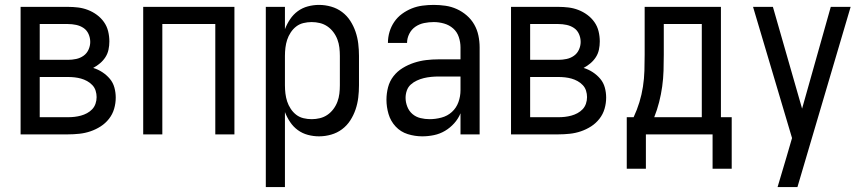

<svg xmlns="http://www.w3.org/2000/svg" viewBox="-20 -548 3540 783"><path d="M64 0V-520H257Q278 -520 298.5 -517.5Q319 -515 338.5 -507.5Q358 -500 375 -487.5Q392 -475 404 -458Q416 -441 421 -420.5Q426 -400 426 -379Q426 -362 422.5 -345.5Q419 -329 410 -315Q401 -301 388 -290Q375 -279 360 -271Q380 -265 397.5 -253.5Q415 -242 428 -226.5Q441 -211 446.5 -191Q452 -171 452 -150Q452 -127 445.5 -104.5Q439 -82 424.5 -63.5Q410 -45 390.5 -32.5Q371 -20 349 -12.5Q327 -5 303.5 -2.5Q280 0 257 0ZM142 -304H257Q274 -304 290.5 -307.5Q307 -311 320.5 -320.5Q334 -330 341 -345.5Q348 -361 348 -377Q348 -394 341 -409.5Q334 -425 320.5 -434Q307 -443 290.5 -446.5Q274 -450 257 -450H142ZM142 -70H257Q271 -70 284 -71.5Q297 -73 310 -76.5Q323 -80 335 -86.5Q347 -93 356 -102.5Q365 -112 369.5 -125Q374 -138 374 -152Q374 -165 370 -178Q366 -191 356.5 -201Q347 -211 335 -217.5Q323 -224 310.5 -227.5Q298 -231 284.5 -232.5Q271 -234 257 -234H142Z M564 0V-520H936V0H858V-450H642V0Z M1064 215V-520H1142V-429Q1150 -450 1163 -469.5Q1176 -489 1194.5 -502.5Q1213 -516 1235.5 -522Q1258 -528 1281 -528Q1306 -528 1330.5 -521Q1355 -514 1375 -499Q1395 -484 1408.5 -463Q1422 -442 1430 -418.5Q1438 -395 1441 -370Q1444 -345 1444 -320V-200Q1444 -175 1441 -150Q1438 -125 1430 -101.5Q1422 -78 1408.5 -57Q1395 -36 1375 -21Q1355 -6 1330.5 1Q1306 8 1281 8Q1258 8 1235.5 2Q1213 -4 1194.5 -17.5Q1176 -31 1163 -50.5Q1150 -70 1142 -91V215ZM1251 -62Q1268 -62 1284.5 -66Q1301 -70 1315 -79.5Q1329 -89 1339.5 -103Q1350 -117 1356 -133Q1362 -149 1364 -166Q1366 -183 1366 -200V-320Q1366 -337 1364 -354Q1362 -371 1356 -387Q1350 -403 1339.5 -417Q1329 -431 1315 -440.5Q1301 -450 1284.5 -454Q1268 -458 1251 -458Q1234 -458 1217.5 -454Q1201 -450 1188 -440Q1175 -430 1165.5 -415.5Q1156 -401 1151 -385.5Q1146 -370 1144 -353.5Q1142 -337 1142 -320V-200Q1142 -183 1144 -166.5Q1146 -150 1151 -134.5Q1156 -119 1165.5 -104.5Q1175 -90 1188 -80Q1201 -70 1217.5 -66Q1234 -62 1251 -62Z M1702 8Q1672 8 1643 -1Q1614 -10 1593.5 -32Q1573 -54 1564.5 -83Q1556 -112 1556 -141Q1556 -167 1562.5 -192Q1569 -217 1584.5 -237Q1600 -257 1622 -270.5Q1644 -284 1668.5 -292Q1693 -300 1718 -303Q1743 -306 1769 -306H1858V-355Q1858 -376 1851 -397Q1844 -418 1828 -432Q1812 -446 1791 -452Q1770 -458 1749 -458Q1729 -458 1709.5 -454Q1690 -450 1674 -439Q1658 -428 1649 -410Q1640 -392 1640 -373H1562Q1562 -396 1568.5 -418Q1575 -440 1588 -459Q1601 -478 1619.5 -491.5Q1638 -505 1659 -513.5Q1680 -522 1703 -525Q1726 -528 1749 -528Q1773 -528 1797 -524.5Q1821 -521 1843 -511Q1865 -501 1883.5 -485Q1902 -469 1914 -448Q1926 -427 1931 -403Q1936 -379 1936 -355V0H1858V-86Q1849 -64 1832.5 -45.5Q1816 -27 1795 -14.5Q1774 -2 1750 3Q1726 8 1702 8ZM1732 -62Q1756 -62 1780.5 -68.5Q1805 -75 1823 -91.5Q1841 -108 1849.5 -131.5Q1858 -155 1858 -180V-236H1769Q1754 -236 1738.5 -234.5Q1723 -233 1708.5 -229.5Q1694 -226 1680 -219.5Q1666 -213 1655 -203Q1644 -193 1639 -178.5Q1634 -164 1634 -149Q1634 -131 1641 -113Q1648 -95 1662 -83Q1676 -71 1694.5 -66.5Q1713 -62 1732 -62Z M2064 0V-520H2257Q2278 -520 2298.5 -517.5Q2319 -515 2338.5 -507.5Q2358 -500 2375 -487.5Q2392 -475 2404 -458Q2416 -441 2421 -420.5Q2426 -400 2426 -379Q2426 -362 2422.5 -345.5Q2419 -329 2410 -315Q2401 -301 2388 -290Q2375 -279 2360 -271Q2380 -265 2397.5 -253.5Q2415 -242 2428 -226.5Q2441 -211 2446.5 -191Q2452 -171 2452 -150Q2452 -127 2445.5 -104.5Q2439 -82 2424.5 -63.5Q2410 -45 2390.5 -32.5Q2371 -20 2349 -12.5Q2327 -5 2303.5 -2.5Q2280 0 2257 0ZM2142 -304H2257Q2274 -304 2290.5 -307.5Q2307 -311 2320.5 -320.5Q2334 -330 2341 -345.5Q2348 -361 2348 -377Q2348 -394 2341 -409.5Q2334 -425 2320.5 -434Q2307 -443 2290.5 -446.5Q2274 -450 2257 -450H2142ZM2142 -70H2257Q2271 -70 2284 -71.5Q2297 -73 2310 -76.5Q2323 -80 2335 -86.5Q2347 -93 2356 -102.5Q2365 -112 2369.5 -125Q2374 -138 2374 -152Q2374 -165 2370 -178Q2366 -191 2356.5 -201Q2347 -211 2335 -217.5Q2323 -224 2310.5 -227.5Q2298 -231 2284.5 -232.5Q2271 -234 2257 -234H2142Z M2536 140V-70H2564Q2578 -100 2587.5 -131Q2597 -162 2602 -194.5Q2607 -227 2608 -259.5Q2609 -292 2609 -325V-520H2920V-70H2964V140H2886V0H2614V140ZM2648 -70H2842V-450H2687V-325Q2687 -293 2686 -260Q2685 -227 2680.5 -195Q2676 -163 2668 -131.5Q2660 -100 2648 -70Z M3151 215Q3160 185 3169 154.5Q3178 124 3187 94L3210 15L3051 -520H3132L3251 -105L3368 -520H3449L3232 215Z"/></svg>

Font: Iosevka www.saffi
Style: Regular
Weight: 400
Monospace: yes
Designer: Belleve Invis
Foundry: Belleve Invis
Version: Version 22.0.2; ttfautohint (v1.8.3)